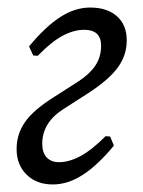

<svg xmlns="http://www.w3.org/2000/svg" viewBox="-20 -480 379 509"><path d="M260 -119 272 -118 282 -94Q239 -42 199.5 -16.5Q160 9 120 9Q77 9 50.5 -17Q24 -43 24 -85Q24 -124 46 -156Q68 -188 122 -222L189 -265Q218 -284 233 -306.5Q248 -329 248 -359Q248 -401 203 -401Q176 -401 146.5 -385.5Q117 -370 80 -332L68 -333L57 -357Q101 -410 140 -435Q179 -460 219 -460Q264 -460 290 -437Q316 -414 316 -373Q316 -334 293 -302Q270 -270 217 -235L150 -192Q92 -156 92 -99Q92 -75 104 -62.5Q116 -50 136 -50Q163 -50 193 -66Q223 -82 260 -119Z"/></svg>

Font: Alegreya
Style: Italic
Weight: 400
Italic angle: -7°
Designer: Juan Pablo del Peral
Foundry: Huerta Tipografica
Version: Version 2.009